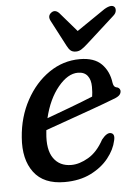

<svg xmlns="http://www.w3.org/2000/svg" viewBox="-49 -670 509 718"><g transform="rotate(-5 205.5 -311.5)"><path d="M362.5 -130Q355.5 -96.5 330.2 -64.8Q305 -33 263.2 -12.2Q221.5 8.5 165 8.5Q86.5 8.5 49.8 -40.5Q13 -89.5 19.5 -171.5Q25 -248 58.8 -310Q92.5 -372 145.2 -408.2Q198 -444.5 261 -444.5Q315 -444.5 342.5 -416.8Q370 -389 375.5 -345.5Q378 -330.5 387 -328Q400 -326 402.5 -315Q403.5 -305.5 397.2 -298.2Q391 -291 374 -285Q339.5 -271.5 291.2 -254.2Q243 -237 195.2 -220Q147.5 -203 113.5 -191Q113 -186 112.5 -181Q106 -118 128.8 -85.5Q151.5 -53 195.5 -53Q226 -53 259.8 -72.8Q293.5 -92.5 318 -137.5Q337.5 -162 352 -159Q369 -155.5 362.5 -130ZM249.5 -394.5Q211.5 -394.5 175 -350.2Q138.5 -306 121.5 -235Q159.5 -249 208.5 -267.2Q257.5 -285.5 295 -301Q297.5 -315.5 297.5 -337.5Q297.5 -364 285.5 -379.2Q273.5 -394.5 249.5 -394.5ZM294 -499Q281.5 -487.5 271.2 -480.8Q261 -474 249.5 -474Q236.5 -474 229.2 -480.5Q222 -487 216 -499L165 -596.5Q155 -615.5 170 -627Q184.5 -638 199.5 -623L262.5 -550L369.5 -623Q397.5 -639.5 408 -627Q412 -622 410.8 -612.5Q409.5 -603 399.5 -594.5Z"/></g></svg>

Font: Fraunces 144pt SuperSoft
Style: Italic
Weight: 400
Italic angle: -16°
Version: Version 1.000;[b76b70a41]